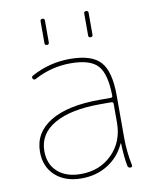

<svg xmlns="http://www.w3.org/2000/svg" viewBox="-83 -793 692 866"><g transform="rotate(-10 262.5 -360.0)"><path d="M361 -620V-720Q361 -730 371 -730Q381 -730 381 -720V-620Q381 -610 371 -610Q361 -610 361 -620ZM161 -620V-720Q161 -730 171 -730Q181 -730 181 -720V-620Q181 -610 171 -610Q161 -610 161 -620ZM421 -296Q421 -305 412 -305H361Q225 -305 150.5 -262Q76 -219 76 -140Q76 -80 115 -45Q154 -10 221 -10Q308 -10 364.5 -66.5Q421 -123 421 -210ZM412 -325Q421 -325 421 -333Q420 -433 385.5 -471.5Q351 -510 261 -510Q173 -510 95 -468Q86 -463 81 -471Q76 -480 85 -485Q167 -530 261 -530Q360 -530 400.5 -486Q441 -442 441 -330V-140Q441 -73 454 -11Q456 0 446 0Q435 0 433 -11Q425 -51 423 -113Q423 -115 421 -115Q420 -115 420 -113Q394 -56 341.5 -23Q289 10 221 10Q146 10 101 -31Q56 -72 56 -140Q56 -228 135.5 -276.5Q215 -325 361 -325Z"/></g></svg>

Font: Rounded Mplus 1c Thin
Style: Regular
Weight: 250
Version: Version 1.059.20150529